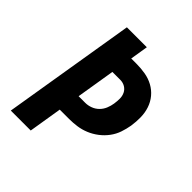

<svg xmlns="http://www.w3.org/2000/svg" viewBox="-200 -868 1001 1001"><g transform="rotate(45 300.0 -367.5)"><path d="M40 0 161 -735H308L292 -636H331Q364 -636 396 -630.5Q428 -625 455.5 -610Q483 -595 503 -571Q523 -547 533 -517Q543 -487 543.5 -454Q544 -421 539 -388Q534 -359 524.5 -331Q515 -303 496.5 -278Q478 -253 453 -234Q428 -215 400 -203.5Q372 -192 343 -188Q314 -184 286 -184H217L187 0ZM237 -303H286Q306 -303 326 -310.5Q346 -318 361 -333Q376 -348 384 -367.5Q392 -387 395 -407Q398 -427 398 -446Q398 -465 390 -481.5Q382 -498 366 -507.5Q350 -517 330 -517H272Z"/></g></svg>

Font: Iosevka Aile Heavy
Style: Italic
Weight: 900
Italic angle: -9°
Designer: Belleve Invis
Foundry: Belleve Invis
Version: Version 31.1.0; ttfautohint (v1.8.4)